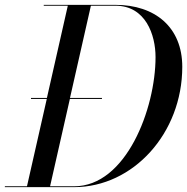

<svg xmlns="http://www.w3.org/2000/svg" viewBox="-55 -770 770 790"><path d="M250 0C493 0 695 -222 695 -495C695 -658 583 -750 420 -750H125V-746.5H224L138 -367H72.5V-363H137.5L56 -3.5H-35V0ZM364.5 -363V-367H233L319 -746.5H420C544 -746.5 585 -627 585 -535C585 -323 464 -3.5 250 -3.5H151L232.5 -363Z"/></svg>

Font: Bodoni* 48pt
Style: Italic
Weight: 400
Italic angle: -13°
Version: Version 2.3